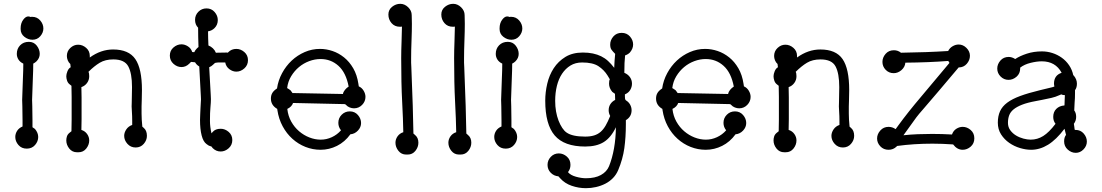

<svg xmlns="http://www.w3.org/2000/svg" viewBox="-20 -773 5769 1005"><path d="M88 -621V-625Q88 -651 101 -669Q114 -687 128 -687Q134 -687 140 -684Q141 -685 148 -685Q174 -685 190.5 -666Q207 -647 207 -624Q207 -602 191 -583.5Q175 -565 150 -565Q127 -565 107.5 -580.5Q88 -596 88 -621ZM171 -452Q164 -445 154 -440Q154 -423 153.5 -404Q153 -385 152 -363L148 -250Q148 -243 149 -217Q150 -191 150 -143V-107L163 -98Q180 -78 180 -56Q180 -33 163.5 -14Q147 5 120 5Q93 5 76.5 -14Q60 -33 60 -56Q60 -73 69.5 -88Q79 -103 98 -111V-142Q98 -190 97 -216.5Q96 -243 96 -250L100 -364Q101 -386 101.5 -404.5Q102 -423 102 -440Q85 -448 76.5 -461.5Q68 -475 68 -491Q68 -518 85.5 -536Q103 -554 131 -554Q157 -554 172.5 -534Q188 -514 188 -491Q188 -469 171 -452Z M447 -374Q447 -354 435.5 -338.5Q424 -323 406 -317Q407 -289 407 -262Q407 -235 407 -206Q407 -178 407 -150Q407 -122 406 -93Q425 -87 436 -71.5Q447 -56 447 -38Q447 -15 431.5 4.5Q416 24 391 24H383Q358 24 342.5 4.5Q327 -15 327 -38Q327 -49 330.5 -59.5Q334 -70 344 -78L354 -86Q355 -117 355 -147Q355 -177 355 -207Q355 -236 355 -265.5Q355 -295 354 -324L344 -332Q335 -339 331 -351Q327 -363 327 -374Q327 -385 333 -400Q339 -415 350 -421L348 -438Q339 -446 334.5 -457.5Q330 -469 330 -480Q330 -505 348 -522Q366 -539 389 -539Q412 -539 431 -522.5Q450 -506 450 -480V-472Q508 -514 572 -514Q654 -514 688.5 -463.5Q723 -413 723 -302Q723 -275 722 -249.5Q721 -224 721 -216Q721 -208 721 -178Q721 -148 725 -110L732 -104Q749 -90 749 -62Q749 -39 732.5 -20Q716 -1 690 -1Q664 -1 647 -20Q630 -39 630 -62Q630 -79 641 -95.5Q652 -112 672 -119V-140Q672 -167 670.5 -186Q669 -205 669 -216Q669 -222 669.5 -233.5Q670 -245 670 -259.5Q670 -274 670.5 -289Q671 -304 671 -317Q671 -389 651.5 -425.5Q632 -462 573 -462Q531 -462 502 -444.5Q473 -427 443 -397Q447 -390 447 -374Z M1103 -626Q1089 -612 1069 -609Q1069 -592 1069.5 -573.5Q1070 -555 1071 -535Q1084 -530 1094.5 -520Q1105 -510 1110 -497L1167 -498Q1172 -498 1173 -497L1175 -500Q1192 -517 1217 -517Q1240 -517 1259 -500.5Q1278 -484 1278 -458Q1278 -432 1259 -415Q1240 -398 1217 -398Q1198 -398 1180.5 -411Q1163 -424 1159 -446H1121Q1116 -445 1113.5 -445Q1111 -445 1108.5 -444.5Q1106 -444 1103.5 -442Q1101 -440 1095 -434Q1087 -426 1075 -421L1083 -278Q1083 -273 1083.5 -267Q1084 -261 1084 -254Q1084 -237 1081.5 -211Q1079 -185 1079 -140Q1079 -109 1087 -75L1093 -82Q1107 -99 1135 -99Q1158 -99 1177 -82.5Q1196 -66 1196 -40Q1196 -14 1177 3Q1158 20 1135 20Q1111 20 1093 2L1087 -6L1081 -8Q1077 -9 1075 -10Q1073 -11 1071 -12L1061 -19Q1044 -31 1035.5 -64Q1027 -97 1027 -145Q1027 -158 1028 -174.5Q1029 -191 1029.5 -207Q1030 -223 1031 -235.5Q1032 -248 1032 -253Q1032 -260 1031.5 -265.5Q1031 -271 1031 -276L1023 -425Q1009 -433 1001 -447L980 -449L971 -440Q953 -422 930 -422Q907 -422 888 -439Q869 -456 869 -482Q869 -508 888 -524.5Q907 -541 930 -541Q947 -541 963.5 -530.5Q980 -520 986 -501Q987 -500 997 -500Q1001 -510 1011 -520L1019 -527Q1018 -554 1017.5 -579.5Q1017 -605 1017 -628Q1001 -644 1001 -669Q1001 -694 1018.5 -711.5Q1036 -729 1061 -729Q1087 -729 1103.5 -710Q1120 -691 1120 -668Q1120 -643 1103 -626Z M1791 -224 1786 -228 1514 -234Q1507 -214 1484 -203V-202Q1488 -166 1504.5 -136.5Q1521 -107 1545.5 -86Q1570 -65 1599.5 -53.5Q1629 -42 1659 -42Q1689 -42 1717 -55Q1745 -68 1765 -91Q1751 -108 1751 -130Q1751 -155 1768.5 -172.5Q1786 -190 1811 -190Q1837 -190 1853.5 -171Q1870 -152 1870 -129Q1870 -107 1853.5 -89.5Q1837 -72 1814 -70Q1785 -30 1744 -9.5Q1703 11 1658 11Q1617 11 1579 -4Q1541 -19 1510.5 -46.5Q1480 -74 1459.5 -112Q1439 -150 1432 -196L1431 -203Q1398 -222 1398 -257Q1398 -274 1405.5 -286.5Q1413 -299 1430 -310Q1436 -352 1456.5 -390Q1477 -428 1507 -456Q1537 -484 1575 -500.5Q1613 -517 1655 -517Q1688 -517 1720.5 -506Q1753 -495 1781 -472.5Q1809 -450 1829 -415.5Q1849 -381 1856 -334L1858 -321Q1874 -314 1883.5 -298Q1893 -282 1893 -266Q1893 -242 1875.5 -224Q1858 -206 1833 -206Q1822 -206 1810.5 -210.5Q1799 -215 1791 -224ZM1805 -320Q1791 -393 1751.5 -428.5Q1712 -464 1658 -464Q1628 -464 1598.5 -453Q1569 -442 1545 -422Q1521 -402 1504 -374Q1487 -346 1483 -312Q1492 -307 1501 -300L1511 -286L1775 -281Q1777 -292 1785.5 -302.5Q1794 -313 1805 -320Z M2135 -694Q2135 -684 2135.5 -673Q2136 -662 2136 -648Q2136 -631 2135.5 -607.5Q2135 -584 2134 -559.5Q2133 -535 2132.5 -511Q2132 -487 2132 -469Q2132 -456 2132 -444.5Q2132 -433 2133 -423Q2138 -305 2140.5 -219.5Q2143 -134 2144 -74L2153 -66Q2170 -52 2170 -26Q2170 -3 2154.5 16.5Q2139 36 2114 36H2106Q2081 36 2065.5 16.5Q2050 -3 2050 -26Q2050 -44 2061 -59.5Q2072 -75 2091 -81Q2090 -147 2085 -241.5Q2080 -336 2080 -469Q2080 -488 2080.5 -510Q2081 -532 2082 -558L2084 -634Q2083 -633 2073 -633Q2046 -633 2029.5 -652Q2013 -671 2013 -697Q2013 -722 2032.5 -737.5Q2052 -753 2075 -753Q2098 -753 2116.5 -735Q2135 -717 2135 -694Z M2412 -694Q2412 -684 2412.5 -673Q2413 -662 2413 -648Q2413 -631 2412.5 -607.5Q2412 -584 2411 -559.5Q2410 -535 2409.5 -511Q2409 -487 2409 -469Q2409 -456 2409 -444.5Q2409 -433 2410 -423Q2415 -305 2417.5 -219.5Q2420 -134 2421 -74L2430 -66Q2447 -52 2447 -26Q2447 -3 2431.5 16.5Q2416 36 2391 36H2383Q2358 36 2342.5 16.5Q2327 -3 2327 -26Q2327 -44 2338 -59.5Q2349 -75 2368 -81Q2367 -147 2362 -241.5Q2357 -336 2357 -469Q2357 -488 2357.5 -510Q2358 -532 2359 -558L2361 -634Q2360 -633 2350 -633Q2323 -633 2306.5 -652Q2290 -671 2290 -697Q2290 -722 2309.5 -737.5Q2329 -753 2352 -753Q2375 -753 2393.5 -735Q2412 -717 2412 -694Z M2595 -621V-625Q2595 -651 2608 -669Q2621 -687 2635 -687Q2641 -687 2647 -684Q2648 -685 2655 -685Q2681 -685 2697.5 -666Q2714 -647 2714 -624Q2714 -602 2698 -583.5Q2682 -565 2657 -565Q2634 -565 2614.5 -580.5Q2595 -596 2595 -621ZM2678 -452Q2671 -445 2661 -440Q2661 -423 2660.5 -404Q2660 -385 2659 -363L2655 -250Q2655 -243 2656 -217Q2657 -191 2657 -143V-107L2670 -98Q2687 -78 2687 -56Q2687 -33 2670.5 -14Q2654 5 2627 5Q2600 5 2583.5 -14Q2567 -33 2567 -56Q2567 -73 2576.5 -88Q2586 -103 2605 -111V-142Q2605 -190 2604 -216.5Q2603 -243 2603 -250L2607 -364Q2608 -386 2608.5 -404.5Q2609 -423 2609 -440Q2592 -448 2583.5 -461.5Q2575 -475 2575 -491Q2575 -518 2592.5 -536Q2610 -554 2638 -554Q2664 -554 2679.5 -534Q2695 -514 2695 -491Q2695 -469 2678 -452Z M3277 -498Q3267 -488 3252 -483Q3250 -466 3249 -443Q3248 -420 3248 -392Q3267 -384 3277.5 -369Q3288 -354 3288 -335Q3288 -318 3279 -302.5Q3270 -287 3251 -279Q3251 -273 3251 -267Q3251 -261 3252 -254L3256 -248Q3271 -239 3278.5 -225Q3286 -211 3286 -196Q3286 -162 3256 -144V-122Q3256 -55 3248 2.5Q3240 60 3216 117Q3206 141 3188.5 159Q3171 177 3148.5 188.5Q3126 200 3100 206Q3074 212 3047 212Q3009 212 2972.5 199.5Q2936 187 2912 160L2903 150Q2879 148 2862.5 131Q2846 114 2846 90Q2846 66 2863 48Q2880 30 2905 30Q2928 30 2947 46.5Q2966 63 2966 90Q2966 112 2953 128Q2966 144 2994.5 152Q3023 160 3047 160Q3095 160 3125.5 143Q3156 126 3168 97Q3202 12 3204 -107Q3178 -53 3140.5 -29.5Q3103 -6 3043 -6Q2933 -6 2883.5 -64Q2834 -122 2834 -246Q2834 -290 2844.5 -335Q2855 -380 2878.5 -416Q2902 -452 2939.5 -475Q2977 -498 3031 -498Q3060 -498 3083.5 -493Q3107 -488 3126.5 -478.5Q3146 -469 3162.5 -454Q3179 -439 3195 -418Q3196 -438 3197 -456Q3198 -474 3200 -491Q3186 -505 3180 -514Q3174 -523 3174 -540Q3174 -563 3190.5 -582Q3207 -601 3234 -601Q3261 -601 3277.5 -582Q3294 -563 3294 -540Q3294 -518 3277 -498ZM3172 -358 3160 -378Q3142 -407 3112.5 -426.5Q3083 -446 3027 -446Q2992 -446 2966 -430Q2940 -414 2922 -387Q2904 -360 2895 -323.5Q2886 -287 2886 -245Q2886 -216 2890.5 -190Q2895 -164 2903.5 -142Q2912 -120 2923 -103.5Q2934 -87 2946 -79Q2976 -58 3043 -58Q3070 -58 3089.5 -64Q3109 -70 3123.5 -82.5Q3138 -95 3150 -115.5Q3162 -136 3174 -166Q3166 -180 3166 -196Q3166 -214 3175 -228Q3184 -242 3200 -250L3199 -282L3185 -292Q3168 -312 3168 -335Q3168 -351 3172 -358Z M3807 -224 3802 -228 3530 -234Q3523 -214 3500 -203V-202Q3504 -166 3520.5 -136.5Q3537 -107 3561.5 -86Q3586 -65 3615.5 -53.5Q3645 -42 3675 -42Q3705 -42 3733 -55Q3761 -68 3781 -91Q3767 -108 3767 -130Q3767 -155 3784.5 -172.5Q3802 -190 3827 -190Q3853 -190 3869.5 -171Q3886 -152 3886 -129Q3886 -107 3869.5 -89.5Q3853 -72 3830 -70Q3801 -30 3760 -9.5Q3719 11 3674 11Q3633 11 3595 -4Q3557 -19 3526.5 -46.5Q3496 -74 3475.5 -112Q3455 -150 3448 -196L3447 -203Q3414 -222 3414 -257Q3414 -274 3421.5 -286.5Q3429 -299 3446 -310Q3452 -352 3472.5 -390Q3493 -428 3523 -456Q3553 -484 3591 -500.5Q3629 -517 3671 -517Q3704 -517 3736.5 -506Q3769 -495 3797 -472.5Q3825 -450 3845 -415.5Q3865 -381 3872 -334L3874 -321Q3890 -314 3899.5 -298Q3909 -282 3909 -266Q3909 -242 3891.5 -224Q3874 -206 3849 -206Q3838 -206 3826.5 -210.5Q3815 -215 3807 -224ZM3821 -320Q3807 -393 3767.5 -428.5Q3728 -464 3674 -464Q3644 -464 3614.5 -453Q3585 -442 3561 -422Q3537 -402 3520 -374Q3503 -346 3499 -312Q3508 -307 3517 -300L3527 -286L3791 -281Q3793 -292 3801.5 -302.5Q3810 -313 3821 -320Z M4149 -374Q4149 -354 4137.5 -338.5Q4126 -323 4108 -317Q4109 -289 4109 -262Q4109 -235 4109 -206Q4109 -178 4109 -150Q4109 -122 4108 -93Q4127 -87 4138 -71.5Q4149 -56 4149 -38Q4149 -15 4133.5 4.5Q4118 24 4093 24H4085Q4060 24 4044.5 4.5Q4029 -15 4029 -38Q4029 -49 4032.5 -59.5Q4036 -70 4046 -78L4056 -86Q4057 -117 4057 -147Q4057 -177 4057 -207Q4057 -236 4057 -265.5Q4057 -295 4056 -324L4046 -332Q4037 -339 4033 -351Q4029 -363 4029 -374Q4029 -385 4035 -400Q4041 -415 4052 -421L4050 -438Q4041 -446 4036.5 -457.5Q4032 -469 4032 -480Q4032 -505 4050 -522Q4068 -539 4091 -539Q4114 -539 4133 -522.5Q4152 -506 4152 -480V-472Q4210 -514 4274 -514Q4356 -514 4390.5 -463.5Q4425 -413 4425 -302Q4425 -275 4424 -249.5Q4423 -224 4423 -216Q4423 -208 4423 -178Q4423 -148 4427 -110L4434 -104Q4451 -90 4451 -62Q4451 -39 4434.5 -20Q4418 -1 4392 -1Q4366 -1 4349 -20Q4332 -39 4332 -62Q4332 -79 4343 -95.5Q4354 -112 4374 -119V-140Q4374 -167 4372.5 -186Q4371 -205 4371 -216Q4371 -222 4371.5 -233.5Q4372 -245 4372 -259.5Q4372 -274 4372.5 -289Q4373 -304 4373 -317Q4373 -389 4353.5 -425.5Q4334 -462 4275 -462Q4233 -462 4204 -444.5Q4175 -427 4145 -397Q4149 -390 4149 -374Z M4998 -420 4894 -297Q4846 -240 4816.5 -206.5Q4787 -173 4776 -158L4709 -65Q4746 -69 4783.5 -70.5Q4821 -72 4859 -72Q4910 -72 4963 -69Q4970 -89 4986 -99Q5002 -109 5019 -109Q5042 -109 5061 -92.5Q5080 -76 5080 -49Q5080 -22 5061 -5.5Q5042 11 5019 11Q4990 11 4969 -17Q4941 -19 4914 -20Q4887 -21 4861 -21Q4764 -21 4676 -9L4673 -6Q4656 11 4631 11Q4605 11 4588 -7Q4571 -25 4571 -48Q4571 -71 4588 -90Q4605 -109 4631 -109Q4651 -109 4668 -97L4684 -119Q4732 -185 4802 -267.5Q4872 -350 4950 -444Q4946 -448 4944 -454Q4842 -446 4719 -445Q4717 -422 4698.5 -406Q4680 -390 4658 -390Q4633 -390 4616 -407.5Q4599 -425 4599 -449Q4599 -472 4615.5 -491Q4632 -510 4659 -510Q4680 -510 4696 -497Q4834 -499 4943 -506Q4951 -522 4966.5 -531Q4982 -540 4998 -540Q5021 -540 5039 -522Q5057 -504 5057 -481Q5057 -458 5040.5 -439Q5024 -420 4998 -420Z M5320 -419V-415Q5320 -388 5301 -371.5Q5282 -355 5259 -355Q5235 -355 5217.5 -372.5Q5200 -390 5200 -414Q5200 -437 5216.5 -456Q5233 -475 5260 -475Q5277 -475 5294 -464Q5318 -480 5354.5 -492Q5391 -504 5434 -504Q5462 -504 5488.5 -495.5Q5515 -487 5537.5 -471Q5560 -455 5576 -431.5Q5592 -408 5598 -379L5600 -378Q5617 -358 5617 -335Q5617 -314 5607 -301V-283Q5607 -270 5606.5 -259Q5606 -248 5605 -237L5603 -195Q5613 -182 5613 -161Q5613 -141 5601 -125Q5603 -117 5603.5 -108.5Q5604 -100 5606 -93H5610Q5636 -93 5652.5 -74Q5669 -55 5669 -32Q5669 -9 5651.5 9Q5634 27 5611 27Q5588 27 5569 10Q5550 -7 5550 -33Q5550 -54 5560 -67L5552 -99Q5509 -42 5466 -15.5Q5423 11 5377 11Q5350 11 5319.5 2Q5289 -7 5263 -25Q5237 -43 5220 -69.5Q5203 -96 5203 -131Q5203 -165 5214.5 -190.5Q5226 -216 5252 -235.5Q5278 -255 5320 -270.5Q5362 -286 5424 -301L5482 -315Q5486 -316 5490 -317Q5494 -318 5499 -320Q5498 -325 5497.5 -329Q5497 -333 5497 -335Q5497 -379 5537 -392Q5505 -452 5433 -452Q5407 -452 5374.5 -444Q5342 -436 5320 -419ZM5554 -275Q5542 -275 5535 -279L5528 -276Q5504 -265 5483 -260.5Q5462 -256 5433 -250L5402 -244Q5358 -236 5330 -225Q5302 -214 5285.5 -200.5Q5269 -187 5262.5 -169.5Q5256 -152 5256 -130Q5256 -108 5268 -91.5Q5280 -75 5298 -64Q5316 -53 5337 -47.5Q5358 -42 5375 -42Q5410 -42 5440.5 -61Q5471 -80 5505 -125Q5493 -140 5493 -161Q5493 -187 5509 -203Q5525 -219 5551 -221L5552 -222Q5552 -240 5553 -251.5Q5554 -263 5554 -275Z"/></svg>

Font: Nelagoney
Style: Regular
Weight: 400
Designer: Kanati
Foundry: Kanati and Michael Everson
Version: Version 2.000